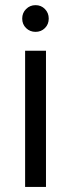

<svg xmlns="http://www.w3.org/2000/svg" viewBox="-20 -740 282 760"><path d="M162 0V-539.3H79.4V0ZM67.9 -666.4Q67.9 -643.9 83.2 -628.9Q98.6 -613.9 120.7 -613.9Q142.9 -613.9 157.9 -628.9Q172.9 -643.9 172.9 -666.4Q172.9 -688.9 157.9 -704.2Q142.9 -719.6 120.7 -719.6Q98.6 -719.6 83.2 -704.2Q67.9 -688.9 67.9 -666.4Z"/></svg>

Font: Secuela Black
Style: Regular
Weight: 900
Designer: Fernando Haro
Foundry: deFharo
Version: Version 1.704